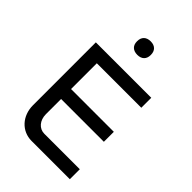

<svg xmlns="http://www.w3.org/2000/svg" viewBox="-259 -1009 1117 1117"><g transform="rotate(45 300.0 -450.0)"><path d="M78 -670V-153C78 -65 138 0 219 0H534V-82H242C199 -82 168 -119 168 -169V-294H520V-376H168V-588H534V-670ZM243 -843C243 -810 263 -789 300 -789C336 -789 356 -810 356 -843V-845C356 -879 336 -900 300 -900C263 -900 243 -879 243 -845Z"/></g></svg>

Font: LT Wave Mono
Style: Regular
Weight: 400
Designer: Daniel Lyons
Version: Version 2.5 (Glyphs App)